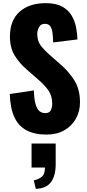

<svg xmlns="http://www.w3.org/2000/svg" viewBox="-20 -841 554 1217"><path d="M275 12Q199 12 148 -15Q97 -42 71 -98.5Q45 -155 42 -245L195 -268Q196 -216 204.5 -184Q213 -152 228.5 -138Q244 -124 266 -124Q294 -124 302.5 -143Q311 -162 311 -183Q311 -233 287 -267.5Q263 -302 222 -337L152 -398Q106 -437 74.5 -486.5Q43 -536 43 -609Q43 -712 104 -766.5Q165 -821 270 -821Q335 -821 374.5 -799Q414 -777 434.5 -741.5Q455 -706 462.5 -666.5Q470 -627 471 -591L317 -572Q316 -608 312.5 -634.5Q309 -661 298 -675.5Q287 -690 264 -690Q239 -690 227.5 -669Q216 -648 216 -627Q216 -582 237.5 -553.5Q259 -525 294 -494L361 -435Q414 -390 450.5 -333Q487 -276 487 -192Q487 -135 461 -88.5Q435 -42 387.5 -15Q340 12 275 12ZM207 356 194 302Q222 297 243.5 280.5Q265 264 265 221H180V69H333V199Q333 273 303 313.5Q273 354 207 356Z"/></svg>

Font: Oswald
Style: Bold
Weight: 700
Designer: Vernon Adams
Foundry: Vernon Adams
Version: Version 4.103;gftools[0.9.33.dev8+g029e19f]